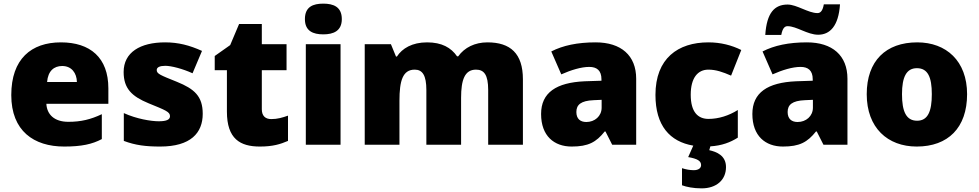

<svg xmlns="http://www.w3.org/2000/svg" viewBox="-20 -796 5382 1056"><path d="M315 -563C152 -563 42 -472 42 -273C42 -76 166 10 333 10C429 10 487 -3 540 -31V-168C479 -139 425 -126 356 -126C278 -126 238 -167 235 -225H576V-310C576 -479 476 -563 315 -563ZM322 -433C374 -433 402 -394 403 -345H239C244 -406 277 -433 322 -433Z M1095 -170C1095 -267 1049 -307 953 -346C861 -383 842 -390 842 -411C842 -426 859 -434 889 -434C922 -434 984 -418 1039 -393L1091 -516C1022 -547 961 -563 888 -563C751 -563 660 -508 660 -400C660 -309 705 -266 797 -228C890 -190 915 -181 915 -157C915 -138 896 -129 853 -129C811 -129 731 -142 661 -174V-21C725 3 782 10 861 10C1029 10 1095 -65 1095 -170Z M1472 -141C1439 -141 1420 -159 1420 -195V-410H1556V-553H1420V-664H1295L1246 -548L1161 -488V-410H1228V-182C1228 -32 1301 10 1409 10C1481 10 1522 -3 1564 -21V-160C1533 -149 1506 -141 1472 -141Z M1758 -776C1702 -776 1657 -759 1657 -691C1657 -625 1702 -607 1758 -607C1813 -607 1860 -625 1860 -691C1860 -759 1813 -776 1758 -776ZM1853 -553H1662V0H1853Z M2661 -563C2592 -563 2535 -535 2500 -486H2494C2461 -534 2410 -563 2329 -563C2247 -563 2192 -530 2163 -485H2158L2130 -553H1986V0H2177V-242C2177 -352 2195 -413 2261 -413C2304 -413 2325 -381 2325 -301V0H2516V-258C2516 -357 2536 -413 2598 -413C2642 -413 2665 -385 2665 -301V0H2856V-360C2856 -502 2787 -563 2661 -563Z M3256 -563C3156 -563 3076 -546 3012 -513L3067 -387C3121 -411 3177 -428 3221 -428C3262 -428 3288 -409 3288 -360V-352L3196 -349C3040 -342 2956 -287 2956 -169C2956 -48 3028 10 3124 10C3216 10 3259 -14 3306 -73H3310L3347 0H3479V-363C3479 -491 3396 -563 3256 -563ZM3245 -245 3289 -247V-204C3289 -157 3251 -125 3205 -125C3172 -125 3150 -142 3150 -180C3150 -220 3175 -242 3245 -245Z M3973 123C3973 59 3921 39 3881 30L3887 9C3950 5 3997 -13 4038 -39V-191C3989 -160 3932 -142 3877 -142C3819 -142 3779 -179 3779 -275C3779 -368 3818 -413 3876 -413C3918 -413 3955 -400 4001 -380L4057 -521C4005 -547 3944 -563 3876 -563C3709 -563 3585 -475 3585 -274C3585 -105 3664 -17 3793 5L3765 68C3816 77 3836 89 3836 112C3836 129 3821 140 3796 140C3774 140 3753 136 3731 129V223C3755 232 3793 240 3839 240C3920 240 3973 194 3973 123Z M4189 -604H4277C4285 -647 4300 -652 4312 -652C4361 -652 4421 -605 4480 -605C4544 -605 4592 -652 4600 -772H4511C4504 -730 4488 -724 4476 -724C4426 -724 4362 -771 4312 -771C4240 -771 4197 -726 4189 -604ZM4418 -563C4318 -563 4238 -546 4174 -513L4229 -387C4283 -411 4339 -428 4383 -428C4424 -428 4450 -409 4450 -360V-352L4358 -349C4202 -342 4118 -287 4118 -169C4118 -48 4190 10 4286 10C4378 10 4421 -14 4468 -73H4472L4509 0H4641V-363C4641 -491 4558 -563 4418 -563ZM4407 -245 4451 -247V-204C4451 -157 4413 -125 4367 -125C4334 -125 4312 -142 4312 -180C4312 -220 4337 -242 4407 -245Z M5299 -278C5299 -461 5184 -563 5025 -563C4852 -563 4747 -461 4747 -278C4747 -93 4862 10 5022 10C5194 10 5299 -93 5299 -278ZM4941 -278C4941 -372 4965 -421 5023 -421C5083 -421 5105 -372 5105 -278C5105 -183 5083 -132 5024 -132C4964 -132 4941 -183 4941 -278Z"/></svg>

Font: Noto Sans Lao Looped Black
Style: Regular
Weight: 900
Designer: Mark Frömberg, Ben Mitchell
Foundry: The Fontpad Ltd
Version: Version 1.002